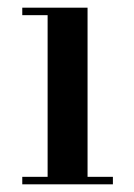

<svg xmlns="http://www.w3.org/2000/svg" viewBox="-20 -480 350 500"><path d="M208 -460V-19.5H274V0H38V-19.5H104V-440.5H38V-460Z"/></svg>

Font: Bodoni Moda Medium
Style: Regular
Weight: 500
Designer: Owen Earl
Foundry: indestructible type
Version: Version 2.005